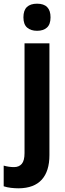

<svg xmlns="http://www.w3.org/2000/svg" viewBox="-67 -781 354 1041"><path d="M60 -687Q60 -725 79 -743Q98 -761 134 -761Q207 -761 207 -687Q207 -649 187.5 -631.5Q168 -614 134 -614Q100 -614 80 -631.5Q60 -649 60 -687ZM35 240Q14 240 -7.5 237.5Q-29 235 -47 229V117Q-18 125 9 125Q36 125 51 107.5Q66 90 66 49V-546H201V60Q201 147 159.5 193Q118 239 35 240Z"/></svg>

Font: Noto Sans Gurmukhi Condensed
Style: Bold
Weight: 700
Width: 3
Designer: Jelle Bosma - Monotype Design Team
Foundry: Monotype Imaging Inc.
Version: Version 2.004; ttfautohint (v1.8.4.7-5d5b)